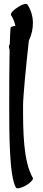

<svg xmlns="http://www.w3.org/2000/svg" viewBox="-20 -951 223 999"><path d="M35 -806C33 -788 32 -758 31 -721C26 -717 25 -704 30 -692C28 -603 28 -487 28 -400C28 -255 28 -34 63 25C67 33 90 28 115 14C139 0 155 -18 151 -25C100 -114 100 -272 100 -400C100 -451 116 -612 130 -739C159 -800 160 -870 123 -927C118 -935 95 -929 72 -913C48 -898 33 -880 37 -873C49 -855 56 -836 60 -816C45 -815 35 -811 35 -806Z"/></svg>

Font: Nupuram Condensed Medium
Style: Regular
Weight: 500
Width: 3
Designer: Santhosh Thottingal (santhosh.thottingal@gmail.com)
Foundry: SMC
Version: Version 1.000